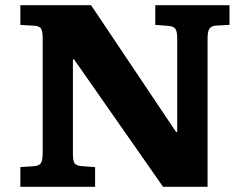

<svg xmlns="http://www.w3.org/2000/svg" viewBox="-20 -720 957 740"><path d="M58.5 0V-76L111.5 -79.5Q130.5 -81 137.5 -91.3Q144.5 -101.5 144.5 -130.5V-573Q144.5 -598.5 138.5 -609.2Q132.5 -620 109.5 -621L58.5 -624V-700H331L658.5 -211.5H663V-573.5Q663 -598.5 656 -608.7Q649 -619 627 -620.5L578.5 -624V-700H864.5V-624L814 -621.5Q794.5 -620.5 787.3 -609.5Q780 -598.5 780 -570.5V0H608.5L265.5 -491H261V-126.5Q261 -103.5 266.5 -92.5Q272 -81.5 296 -79.5L346.5 -76V0Z"/></svg>

Font: Literata Variable Black
Style: Regular
Weight: 900
Designer: Latin by Veronika Burian and Jose Scaglione. Greek by Irene Vlachou. Cyrillic by Vera Evstafieva.
Foundry: TypeTogether
Version: Version 3.021